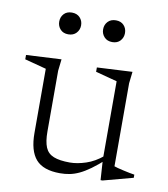

<svg xmlns="http://www.w3.org/2000/svg" viewBox="-76 -708 686 782"><g transform="rotate(10 267.0 -316.5)"><path d="M144.5 -149Q144.5 -107 154.5 -83.2Q164.5 -59.5 189 -49.8Q213.5 -40 256 -40Q286.5 -40 322.2 -51.8Q358 -63.5 391.5 -91.5L403 -79.5Q372 -51.5 347.8 -34Q323.5 -16.5 303.2 -7Q283 2.5 264 6.2Q245 10 224 10Q154.5 10 124 -25Q93.5 -60 93.5 -134V-399L4.5 -422.5V-440.5L150 -448L144.5 -400ZM392 9 386.5 -75.5V-399L297.5 -422.5V-440.5L443.5 -448L438 -400V-56.5Q442.5 -54.5 453.2 -51.8Q464 -49 477.5 -46Q491 -43 503.2 -40.5Q515.5 -38 523.5 -37V-24L400 9ZM159 -553Q138 -553 126 -566.2Q114 -579.5 114 -598Q114 -617 126 -630Q138 -643 159 -643Q180 -643 192.2 -630Q204.5 -617 204.5 -598Q204.5 -579.5 192.2 -566.2Q180 -553 159 -553ZM341 -553Q320 -553 307.8 -566.2Q295.5 -579.5 295.5 -598Q295.5 -617 307.8 -630Q320 -643 341 -643Q362 -643 374 -630Q386 -617 386 -598Q386 -579.5 374 -566.2Q362 -553 341 -553Z"/></g></svg>

Font: Newsreader 16pt Light
Style: Regular
Weight: 300
Designer: Hugues Gentile
Foundry: Production Type
Version: Version 1.003